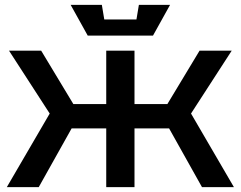

<svg xmlns="http://www.w3.org/2000/svg" viewBox="-20 -768 988 788"><path d="M532 0H416V-241H274L139 0H8L184 -302L17 -560H149L281 -341H416V-560H532V-341H667L799 -560H931L764 -302L940 0H809L674 -241H532ZM550 -748H678L608 -622H340L270 -748H398L408 -688H540Z"/></svg>

Font: Tektur Medium
Style: Regular
Weight: 500
Designer: Adam Jagosz
Foundry: Adam Jagosz
Version: Version 1.005;gftools[0.9.30]